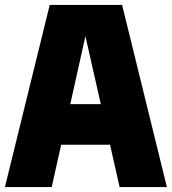

<svg xmlns="http://www.w3.org/2000/svg" viewBox="-24 -760 698 780"><path d="M-4 0 178 -740H472L654 0H462L423 -172H224.5L186 0ZM261.5 -337H385.5L323 -613Z"/></svg>

Font: Encode Sans Condensed Black
Style: Regular
Weight: 900
Width: 3
Designer: Multiple Designers
Foundry: Impallari Type
Version: Version 3.000; ttfautohint (v1.8.3) -l 8 -r 50 -G 200 -x 14 